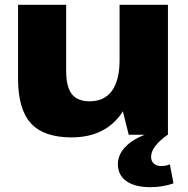

<svg xmlns="http://www.w3.org/2000/svg" viewBox="-20 -560 780 798"><path d="M255 -265Q255 -199 278.5 -169Q302 -139 353 -139Q414 -139 445.5 -183Q477 -227 477 -311L545 -400V-328Q545 -164 476 -76.5Q407 11 277 11Q162 11 108.5 -47.5Q55 -106 55 -233V-540H255ZM678 0H515L477 -152V-540H678ZM606 218Q541 218 505.5 193Q470 168 470 122Q470 82 502.5 49Q535 16 595 -5L677 0Q643 24 625.5 47Q608 70 608 92Q608 110 619.5 120Q631 130 650 130Q670 130 686 123L701 202Q682 209 657 213.5Q632 218 606 218Z"/></svg>

Font: Pathway Extreme 28pt ExtraBold
Style: Regular
Weight: 800
Designer: Eduardo Rodriguez Tunni
Foundry: Eduardo Rodriguez Tunni
Version: Version 1.001;gftools[0.9.26]